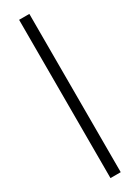

<svg xmlns="http://www.w3.org/2000/svg" viewBox="-195 -729 544 747"><g transform="rotate(-30 77.0 -355.5)"><path d="M54 0V-711H100V0Z"/></g></svg>

Font: Junicode Cond Light
Style: Regular
Weight: 300
Width: 3
Designer: Peter S. Baker
Version: Version 2.201